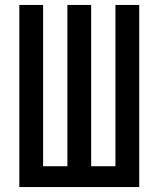

<svg xmlns="http://www.w3.org/2000/svg" viewBox="-20 -755 640 775"><path d="M58 0V-735H154V-84H252V-735H348V-84H446V-735H542V0Z"/></svg>

Font: Iosevka Fixed Curly Md Ex
Style: Regular
Weight: 500
Width: 7
Monospace: yes
Designer: Belleve Invis
Foundry: Belleve Invis
Version: Version 30.1.2